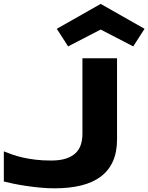

<svg xmlns="http://www.w3.org/2000/svg" viewBox="-20 -975 774 1002"><path d="M590.8 -248Q590.8 -181.2 569.1 -132.8Q547.4 -84.5 505.6 -53.2Q463.9 -22 403.3 -7.1Q342.8 7.8 265.1 7.8Q228.5 7.8 189.9 4.2Q151.4 0.5 115.7 -4.9Q80.1 -10.3 50 -16.4Q20 -22.5 0 -27.8V-185.1Q20.5 -176.8 44.9 -168.2Q69.3 -159.7 99.4 -152.8Q129.4 -146 165.8 -141.6Q202.1 -137.2 246.1 -137.2Q293.5 -137.2 325 -147.7Q356.4 -158.2 375.5 -177Q394.5 -195.8 402.3 -221.2Q410.2 -246.6 410.2 -276.9V-670.9H590.8ZM675.3 -732.9 505.4 -820.8 335.4 -732.9 276.4 -824.7 505.4 -954.6 734.4 -824.7Z"/></svg>

Font: REH Gaming
Style: Gaming
Weight: 700
Designer: Astigmatic (AOETI)
Foundry: Astigmatic (AOETI)
Version: Version 1.001 2011